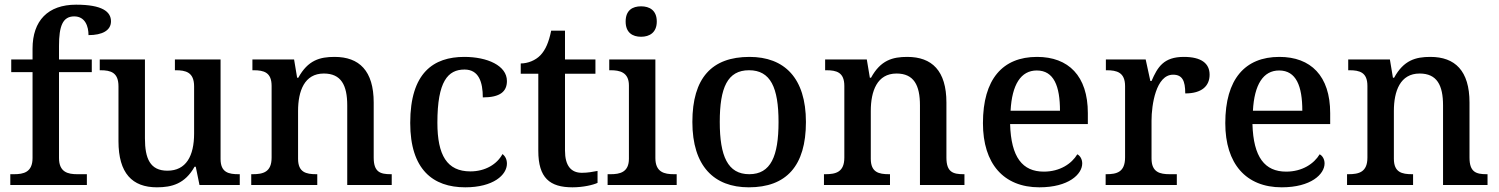

<svg xmlns="http://www.w3.org/2000/svg" viewBox="-20 -790 6400 820"><path d="M24 0H351V-46H310C271 -46 232 -54 232 -115V-482H372V-536H232V-594C232 -679 248 -720 297 -720C344 -720 358 -677 358 -640C417 -640 454 -660 454 -699C454 -740 417 -770 305 -770C185 -770 119 -702 119 -582V-536H28V-482H119V-115C119 -54 80 -46 40 -46H24Z M650 10C714 10 770 -5 811 -78H816L832 0H1004V-46H999C957 -46 922 -53 922 -111V-536H727V-490H730C773 -490 809 -482 809 -421V-220C809 -124 775 -61 695 -61C621 -61 599 -113 599 -199V-536H406V-490H409C454 -490 486 -480 486 -421V-187C486 -50 545 10 650 10Z M1053 0H1335V-46H1331C1287 -46 1253 -54 1253 -112V-316C1253 -401 1280 -476 1363 -476C1437 -476 1463 -426 1463 -340V0H1653V-46H1649C1604 -46 1576 -55 1576 -117V-352C1576 -488 1514 -547 1409 -547C1346 -547 1295 -533 1254 -458H1249L1236 -536H1058V-490H1063C1107 -490 1140 -481 1140 -423V-117C1140 -55 1104 -46 1059 -46H1053Z M1967 10C2087 10 2145 -43 2145 -91C2145 -109 2138 -123 2126 -132C2103 -89 2053 -58 1989 -58C1889 -58 1848 -127 1848 -266C1848 -443 1893 -493 1964 -493C2025 -493 2042 -439 2042 -374C2116 -374 2145 -399 2145 -444C2145 -510 2061 -547 1963 -547C1832 -547 1732 -480 1732 -265C1732 -66 1829 10 1967 10Z M2425 10C2470 10 2513 0 2532 -9V-60C2511 -56 2490 -52 2465 -52C2419 -52 2393 -82 2393 -147V-475H2523V-536H2393V-659H2334C2324 -610 2310 -577 2288 -554C2267 -532 2234 -519 2204 -519V-475H2279V-146C2279 -30 2328 10 2425 10Z M2718 -633C2754 -633 2785 -651 2785 -698C2785 -746 2754 -763 2718 -763C2681 -763 2652 -746 2652 -698C2652 -651 2681 -633 2718 -633ZM2575 0H2870V-46H2858C2818 -46 2779 -54 2779 -115V-536H2582V-490H2588C2626 -490 2666 -482 2666 -425V-112C2666 -54 2627 -46 2588 -46H2575Z M3178 10C3338 10 3422 -81 3422 -269C3422 -457 3330 -547 3181 -547C3020 -547 2937 -457 2937 -269C2937 -81 3029 10 3178 10ZM3180 -46C3088 -46 3054 -123 3054 -269C3054 -416 3087 -490 3179 -490C3271 -490 3305 -416 3305 -269C3305 -123 3272 -46 3180 -46Z M3499 0H3781V-46H3777C3733 -46 3699 -54 3699 -112V-316C3699 -401 3726 -476 3809 -476C3883 -476 3909 -426 3909 -340V0H4099V-46H4095C4050 -46 4022 -55 4022 -117V-352C4022 -488 3960 -547 3855 -547C3792 -547 3741 -533 3700 -458H3695L3682 -536H3504V-490H3509C3553 -490 3586 -481 3586 -423V-117C3586 -55 3550 -46 3505 -46H3499Z M4419 10C4544 10 4602 -46 4602 -92C4602 -110 4593 -125 4581 -131C4557 -91 4507 -57 4438 -57C4347 -57 4298 -118 4294 -260H4626V-307C4626 -466 4543 -547 4409 -547C4262 -547 4178 -452 4178 -264C4178 -91 4266 10 4419 10ZM4507 -317H4296C4302 -429 4340 -489 4408 -489C4481 -489 4507 -422 4507 -317Z M4702 0H5006V-46H4976C4934 -46 4898 -54 4898 -113V-275C4898 -342 4917 -471 4990 -471C5029 -471 5042 -446 5042 -391C5113 -391 5146 -423 5146 -471C5146 -519 5111 -547 5036 -547C4950 -547 4924 -504 4898 -444H4893L4873 -536H4703V-490H4706C4750 -490 4785 -481 4785 -422V-118C4785 -55 4750 -46 4705 -46H4702Z M5454 10C5579 10 5637 -46 5637 -92C5637 -110 5628 -125 5616 -131C5592 -91 5542 -57 5473 -57C5382 -57 5333 -118 5329 -260H5661V-307C5661 -466 5578 -547 5444 -547C5297 -547 5213 -452 5213 -264C5213 -91 5301 10 5454 10ZM5542 -317H5331C5337 -429 5375 -489 5443 -489C5516 -489 5542 -422 5542 -317Z M5733 0H6015V-46H6011C5967 -46 5933 -54 5933 -112V-316C5933 -401 5960 -476 6043 -476C6117 -476 6143 -426 6143 -340V0H6333V-46H6329C6284 -46 6256 -55 6256 -117V-352C6256 -488 6194 -547 6089 -547C6026 -547 5975 -533 5934 -458H5929L5916 -536H5738V-490H5743C5787 -490 5820 -481 5820 -423V-117C5820 -55 5784 -46 5739 -46H5733Z"/></svg>

Font: Noto Naskh Arabic UI Medium
Style: Regular
Weight: 500
Designer: Monotype Design Team, David Williams, Mohamad Dakak and Nizar Qandah
Foundry: Monotype Imaging Inc.
Version: Version 2.014